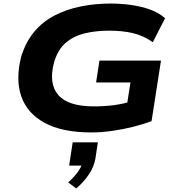

<svg xmlns="http://www.w3.org/2000/svg" viewBox="-20 -736 1010 1083"><path d="M496 11Q330 11 231 -43.5Q132 -98 99.5 -194Q67 -290 100 -418Q126 -501 174 -558Q222 -615 289.5 -649.5Q357 -684 437 -700Q517 -716 602 -716Q665 -716 723 -707.5Q781 -699 829.5 -681Q878 -663 911 -633L842 -498Q789 -535 730.5 -549Q672 -563 596 -563Q519 -563 456.5 -547.5Q394 -532 350 -494Q306 -456 285 -384Q253 -265 308.5 -200.5Q364 -136 509 -136Q571 -136 623.5 -143Q676 -150 728 -166L693 -125L716 -271H522L541 -394H888L835 -53Q788 -35 730 -20.5Q672 -6 611.5 2.5Q551 11 496 11ZM410 327 365 293Q402 259 422.5 229Q443 199 446 174L469 198H370L390 67H532L518 159Q510 205 482 247Q454 289 410 327Z"/></svg>

Font: Nunito Sans 7pt Expanded ExtraBold
Style: Italic
Weight: 800
Width: 7
Italic angle: -9°
Designer: Vernon Adams
Foundry: Vernon Adams
Version: Version 3.101;gftools[0.9.27]